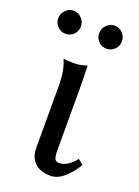

<svg xmlns="http://www.w3.org/2000/svg" viewBox="-133 -676 540 744"><g transform="rotate(20 137.0 -304.0)"><path d="M5.9 -538.6Q-7.8 -552.2 -7.8 -571.8Q-7.8 -591.3 6.1 -605.7Q20 -620.1 39.1 -620.1Q58.1 -620.1 72 -605.7Q85.9 -591.3 85.9 -571.8Q85.9 -552.2 72.3 -538.6Q58.6 -524.9 39.1 -524.9Q19.5 -524.9 5.9 -538.6ZM174.8 -538.6Q161.1 -552.2 161.1 -571.8Q161.1 -591.3 175 -605.7Q189 -620.1 208 -620.1Q227.1 -620.1 241 -605.7Q254.9 -591.3 254.9 -571.8Q254.9 -552.2 241.2 -538.6Q227.5 -524.9 208 -524.9Q188.5 -524.9 174.8 -538.6ZM84 -321.8Q84 -392.1 65.9 -429.2L67.9 -431.2Q79.6 -429.2 111.8 -429.2Q136.7 -429.2 162.1 -439Q164.1 -375 164.1 -342.8V-90.8Q164.1 -66.4 168.5 -56.2Q172.9 -45.9 187 -45.9Q221.2 -45.9 253.9 -86.9L274.9 -69.8Q256.3 -37.1 228.8 -12.5Q201.2 12.2 171.9 12.2Q130.4 12.2 107.2 -10Q84 -32.2 84 -70.8Z"/></g></svg>

Font: Linux Biolinum G
Style: Regular
Weight: 400
Designer: Philipp H. Poll
Foundry: Philipp H. Poll
Version: Version 1.1.0 ; ttfautohint (v1.6)